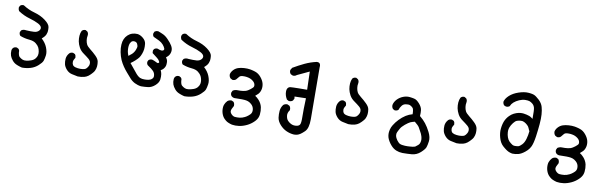

<svg xmlns="http://www.w3.org/2000/svg" viewBox="-47 -942 5594 1747"><g transform="rotate(10 2750.0 -68.5)"><path d="M145 127.4Q139.2 126 133.1 124.3Q127 122.6 121.1 120.6Q115.2 118.7 109.4 116.5Q103.5 114.3 97.7 111.8Q73.2 102.1 55.7 81.1Q46.9 70.8 40.8 60.5Q34.7 50.3 30.8 39.6Q23.4 18.1 25.4 -9.8Q26.9 -23.9 36.1 -33.2V-33.7H36.6Q49.3 -45.4 67.9 -43.9H70.3L71.8 -43L84.5 -36.1L85.9 -35.2L86.9 -34.2Q97.7 -23.4 95.7 -5.9Q99.6 28.3 111.3 37.6Q125 49.3 140.1 55.7Q153.8 61.5 173.8 59.1Q195.3 56.6 218.8 48.3Q241.2 40.5 254.4 24.9Q267.6 9.3 271.5 -7.3Q275.4 -24.9 272 -43.5Q269 -62.5 260.7 -79.1Q252.9 -95.2 231 -112.8Q209 -130.4 168.9 -133.8Q124.5 -137.7 85.4 -152.8L83 -153.8L81.5 -155.8Q76.2 -161.6 74 -169.2Q71.8 -176.8 72.3 -185.1V-187.5L73.2 -189L80.1 -201.7L81.5 -204.1L83.5 -205.6Q101.1 -217.3 125.5 -212.9Q170.4 -210 199.7 -211.9Q213.4 -212.9 223.9 -217.3Q234.4 -221.7 242.2 -229.5Q256.8 -244.6 253.4 -260.7Q252 -268.6 244.1 -276.9Q236.3 -285.2 221.7 -293Q189.5 -310.1 138.2 -324.7Q84 -339.8 34.7 -372.6L32.7 -374L31.7 -375.5Q23.4 -389.2 24.4 -405.8V-407.7L25.4 -409.7L31.2 -421.4L32.2 -422.9L33.7 -424.3Q45.4 -435.1 63 -433.6H65.9L67.9 -432.1Q116.2 -400.4 171.9 -385.3Q231 -369.1 273.4 -337.4Q317.9 -304.2 321.3 -276.4Q321.8 -270.5 322.3 -264.6Q322.8 -258.8 322.8 -252.9Q322.8 -247.1 322.3 -241.5Q321.8 -235.8 321.3 -230.5Q319.3 -219.2 314.7 -208.5Q310.1 -197.8 302.2 -188Q299.8 -185.5 297.6 -183.1Q295.4 -180.7 293 -178.2Q290.5 -175.8 288.1 -173.3Q285.6 -170.9 283.2 -168.9Q280.8 -167 278.3 -165Q314.9 -130.9 330.1 -92.8Q347.2 -49.8 342.3 -17.1Q339.8 -1.5 337.2 10.7Q334.5 22.9 331.1 32.2Q327.1 42.5 317.9 53.7Q308.6 64.9 293.5 78.6Q263.7 105.5 226.1 116.7Q189 127.9 147.5 127.9H146.5Z M660.2 119.1Q632.8 113.3 606 107.9Q576.2 101.6 554.2 77.1Q533.2 53.2 527.8 30.3Q522.5 7.8 524.4 -20Q526.9 -49.8 548.3 -73.7L548.8 -74.2L549.3 -74.7Q563 -87.4 582.5 -85L584 -84.5L585 -84L597.7 -78.1L600.1 -77.1L601.6 -75.2Q606.4 -69.3 608.6 -61.5Q610.8 -53.7 610.4 -45.4V-42.5L608.4 -40.5Q594.7 -20 594.2 -3.9Q593.8 12.2 601.1 24.4Q604.5 29.8 610.6 33.9Q616.7 38.1 626.5 41Q637.2 43.9 648.4 45.4Q659.7 46.9 671.4 46.9Q683.1 46.9 692.6 45.7Q702.1 44.4 709.5 42.5Q716.3 40.5 721.7 36.9Q727.1 33.2 731.4 27.3Q741.2 15.6 746.6 2Q751.5 -10.7 748.5 -26.4Q746.1 -41.5 728.5 -56.6Q718.8 -64.9 706.8 -74Q694.8 -83 681.2 -92.8Q650.9 -113.3 635.3 -142.1Q620.6 -169.4 615.2 -196.3Q610.4 -223.1 612.3 -249Q614.3 -274.9 624 -294.4L625 -295.9L626 -296.9Q638.7 -310.1 657.7 -308.6H660.2L662.1 -307.1L674.8 -299.3L676.3 -298.3L677.2 -297.4Q683.1 -290 685.1 -281.2Q687 -272.5 685.5 -262.7Q680.7 -240.7 684.1 -219.7Q687 -198.2 695.3 -181.6Q703.1 -165.5 730 -144.5Q759.3 -121.6 784.7 -96.7Q812 -70.3 816.4 -45.9Q820.3 -22.9 818.4 -1.5Q817.4 9.3 814.7 19Q812 28.8 808.1 37.1Q807.1 40 805.4 42.7Q803.7 45.4 802 48.3Q800.3 51.3 797.9 54.2Q795.4 57.1 793 60.1Q790.5 63 787.6 66.2Q784.7 69.3 781.5 72.8Q778.3 76.2 774.9 79.6Q766.6 88.4 757.8 94.7Q749 101.1 739.5 105.7Q730 110.4 720.2 112.8Q692.4 120.1 661.6 119.1H661.1Z M1242.7 107.4Q1227.1 105.5 1212.2 100.8Q1197.3 96.2 1183.6 89.4Q1155.8 75.2 1134.8 50.3Q1114.7 26.9 1096.2 5.9Q1077.1 -15.6 1059.1 -42Q1050.3 -55.2 1042.5 -68.8Q1034.7 -82.5 1028.3 -96.7Q1014.2 -129.9 1006.8 -166.5Q1000 -203.6 1002 -234.4Q1003.9 -266.1 1013.7 -287.1Q1022.9 -308.6 1041 -325.7Q1059.1 -342.8 1082 -350.1Q1104.5 -357.4 1129.4 -355.5Q1155.3 -353 1182.1 -331.1Q1209.5 -308.6 1212.9 -279.3Q1215.8 -252.9 1213.4 -230.7Q1210.9 -208.5 1202.6 -186.5Q1198.2 -175.3 1194.1 -166.7Q1189.9 -158.2 1185.5 -151.4Q1180.7 -144.5 1172.6 -135.7Q1164.6 -127 1152.3 -115.7Q1132.8 -98.1 1112.8 -84.5L1185.1 3.9Q1191.4 11.2 1198 17.1Q1204.6 22.9 1210.4 27.1Q1216.3 31.2 1222.2 33.7Q1240.2 41 1262.2 40.5Q1268.1 40.5 1273.4 40.3Q1278.8 40 1283.9 39.6Q1289.1 39.1 1293.9 38.3Q1298.8 37.6 1303.2 36.6Q1311.5 35.2 1319.1 31.2Q1326.7 27.3 1333.5 20.5Q1346.2 8.8 1343.3 -11.2Q1342.8 -14.6 1342.3 -17.8Q1341.8 -21 1340.8 -23.7Q1339.8 -26.4 1338.9 -29.3Q1337.9 -32.2 1336.4 -34.7Q1335 -37.1 1333.5 -39.6Q1332 -42 1330.3 -44.2Q1328.6 -46.4 1326.7 -48.8Q1312 -64.9 1272 -91.3L1271 -92.3L1270 -93.3Q1260.3 -104 1261.7 -121.6V-123.5L1262.7 -125.5L1268.6 -137.2L1269.5 -139.2L1271.5 -140.6Q1286.6 -151.9 1304.7 -148.4L1305.2 -147.9H1305.7Q1322.3 -142.6 1338.4 -134.3Q1351.1 -127 1357.4 -127Q1361.8 -127 1367.2 -132.8Q1371.1 -136.2 1364.7 -147Q1356.9 -162.1 1337.9 -175.8Q1317.4 -190.4 1298.3 -206.5L1295.4 -209L1294.9 -213.4L1293.9 -229V-231.9L1294.9 -234.4L1300.8 -245.1L1301.8 -246.6L1303.7 -248Q1310.1 -252.9 1317.6 -254.9Q1325.2 -256.8 1333.5 -255.9L1335 -255.4L1335.9 -254.9Q1346.2 -250.5 1355.2 -248Q1364.3 -245.6 1371.1 -245.6Q1382.8 -245.1 1390.1 -252.4Q1396 -258.3 1392.1 -268.6Q1386.7 -283.2 1371.6 -301.3Q1356 -319.3 1333 -330.6Q1320.8 -336.4 1308.1 -342.5Q1295.4 -348.6 1282.2 -354.5L1280.3 -355L1278.8 -356.9Q1268.1 -369.1 1270.5 -386.2L1271 -387.7L1271.5 -388.7L1277.3 -401.4L1278.3 -403.8L1280.8 -405.3Q1293 -414.1 1309.6 -413.1H1310.5L1312 -412.6Q1316.4 -411.1 1321 -409.4Q1325.7 -407.7 1330.1 -406Q1334.5 -404.3 1339.1 -402.3Q1343.8 -400.4 1348.1 -398.4Q1352.5 -396.5 1356.9 -394.5Q1360.4 -393.1 1364 -391.1Q1367.7 -389.2 1371.1 -387Q1374.5 -384.8 1378.2 -382.3Q1381.8 -379.9 1385.5 -377Q1389.2 -374 1392.8 -370.8Q1396.5 -367.7 1400.1 -364Q1403.8 -360.4 1407.7 -356.4Q1434.6 -329.1 1448.7 -305.2Q1464.4 -279.3 1460.9 -253.4Q1457.5 -228.5 1443.4 -211.4Q1434.1 -200.2 1421.9 -191.9Q1434.6 -174.3 1437 -160.6Q1439.5 -144.5 1437 -124.5Q1435.5 -113.8 1430.4 -103.8Q1425.3 -93.8 1417.5 -85Q1406.2 -73.2 1394.5 -68.4Q1402.8 -51.3 1405.8 -33.7Q1409.2 -10.7 1405.8 16.6Q1401.9 45.9 1371.6 72.8Q1342.3 99.1 1308.6 103.5Q1292.5 105.5 1276.6 106.4Q1260.7 107.4 1244.1 107.4H1243.7ZM1100.1 -159.7Q1112.3 -167.5 1121.6 -179.2Q1131.3 -190.9 1137.7 -204.6Q1144 -218.8 1147.9 -234.9Q1150.9 -248 1142.1 -266.1Q1134.3 -282.7 1115.2 -284.7Q1095.7 -286.6 1085.4 -274.9Q1079.6 -268.1 1075.9 -260.5Q1072.3 -252.9 1070.8 -244.6Q1068.8 -235.4 1068.4 -225.6Q1067.9 -215.8 1068.4 -206.1Q1069.3 -186 1074.2 -168.9Q1077.6 -156.7 1082.5 -145L1099.1 -158.7L1099.6 -159.2Z M1645 127.4Q1639.2 126 1633.1 124.3Q1627 122.6 1621.1 120.6Q1615.2 118.7 1609.4 116.5Q1603.5 114.3 1597.7 111.8Q1573.2 102.1 1555.7 81.1Q1546.9 70.8 1540.8 60.5Q1534.7 50.3 1530.8 39.6Q1523.4 18.1 1525.4 -9.8Q1526.9 -23.9 1536.1 -33.2V-33.7H1536.6Q1549.3 -45.4 1567.9 -43.9H1570.3L1571.8 -43L1584.5 -36.1L1585.9 -35.2L1586.9 -34.2Q1597.7 -23.4 1595.7 -5.9Q1599.6 28.3 1611.3 37.6Q1625 49.3 1640.1 55.7Q1653.8 61.5 1673.8 59.1Q1695.3 56.6 1718.8 48.3Q1741.2 40.5 1754.4 24.9Q1767.6 9.3 1771.5 -7.3Q1775.4 -24.9 1772 -43.5Q1769 -62.5 1760.7 -79.1Q1752.9 -95.2 1731 -112.8Q1709 -130.4 1668.9 -133.8Q1624.5 -137.7 1585.4 -152.8L1583 -153.8L1581.5 -155.8Q1576.2 -161.6 1574 -169.2Q1571.8 -176.8 1572.3 -185.1V-187.5L1573.2 -189L1580.1 -201.7L1581.5 -204.1L1583.5 -205.6Q1601.1 -217.3 1625.5 -212.9Q1670.4 -210 1699.7 -211.9Q1713.4 -212.9 1723.9 -217.3Q1734.4 -221.7 1742.2 -229.5Q1756.8 -244.6 1753.4 -260.7Q1752 -268.6 1744.1 -276.9Q1736.3 -285.2 1721.7 -293Q1689.5 -310.1 1638.2 -324.7Q1584 -339.8 1534.7 -372.6L1532.7 -374L1531.7 -375.5Q1523.4 -389.2 1524.4 -405.8V-407.7L1525.4 -409.7L1531.2 -421.4L1532.2 -422.9L1533.7 -424.3Q1545.4 -435.1 1563 -433.6H1565.9L1567.9 -432.1Q1616.2 -400.4 1671.9 -385.3Q1731 -369.1 1773.4 -337.4Q1817.9 -304.2 1821.3 -276.4Q1821.8 -270.5 1822.3 -264.6Q1822.8 -258.8 1822.8 -252.9Q1822.8 -247.1 1822.3 -241.5Q1821.8 -235.8 1821.3 -230.5Q1819.3 -219.2 1814.7 -208.5Q1810.1 -197.8 1802.2 -188Q1799.8 -185.5 1797.6 -183.1Q1795.4 -180.7 1793 -178.2Q1790.5 -175.8 1788.1 -173.3Q1785.6 -170.9 1783.2 -168.9Q1780.8 -167 1778.3 -165Q1814.9 -130.9 1830.1 -92.8Q1847.2 -49.8 1842.3 -17.1Q1839.8 -1.5 1837.2 10.7Q1834.5 22.9 1831.1 32.2Q1827.1 42.5 1817.9 53.7Q1808.6 64.9 1793.5 78.6Q1763.7 105.5 1726.1 116.7Q1689 127.9 1647.5 127.9H1646.5Z M2119.1 307.6Q2100.6 303.2 2083 295.4Q2076.7 293 2070.6 289.1Q2064.5 285.2 2058.3 280.3Q2052.2 275.4 2046.4 269.5Q2041.5 265.1 2037.4 259.8Q2033.2 254.4 2029.8 248.5Q2026.4 242.7 2023.4 236.3Q2020.5 230 2018.1 222.7Q2008.8 194.3 2011.7 163.1Q2012.7 152.3 2016.4 142.1Q2020 131.8 2025.9 122.6Q2031.7 113.3 2040 104.5V104H2040.5Q2056.2 90.8 2077.6 91.8H2079.6L2081.5 92.8L2095.2 99.6L2097.2 100.6L2098.6 102.5Q2108.4 115.2 2107.4 135.3V137.7L2106 139.6Q2086.9 171.9 2086.9 187.5Q2086.9 202.1 2101.6 216.8Q2116.7 231.9 2133.3 233.4Q2152.3 235.4 2176.3 232.9Q2199.2 230.5 2223.6 218.3Q2231.9 214.4 2239.5 209.2Q2247.1 204.1 2254.2 198.2Q2261.2 192.4 2268.1 185.5Q2285.6 167.5 2282.2 139.6Q2280.8 125.5 2274.7 113.8Q2268.6 102.1 2257.8 92.3Q2250.5 85.4 2242.4 80.6Q2234.4 75.7 2226.3 72.5Q2218.3 69.3 2209 67.9Q2181.2 62.5 2099.1 65.4H2098.1H2097.7Q2084 64 2072.8 54.2L2072.3 53.7L2071.8 53.2Q2060.1 40.5 2062.5 21L2063 19.5L2063.5 18.1L2070.3 4.4L2071.3 2L2073.7 0.5Q2082.5 -4.9 2092.8 -7.6Q2103 -10.3 2114.7 -9.8Q2139.2 -8.8 2166.5 -12.2Q2191.9 -15.1 2210.9 -27.3Q2221.2 -33.7 2230.5 -40.8Q2239.7 -47.9 2247.6 -55.7Q2252.4 -59.6 2254.9 -64.2Q2257.3 -68.8 2258.1 -74.2Q2258.8 -79.6 2257.3 -85.4Q2253.9 -105 2233.9 -120.1Q2223.1 -128.4 2211.7 -133.5Q2200.2 -138.7 2187.5 -141.1Q2178.7 -143.1 2170.4 -144Q2162.1 -145 2153.8 -145Q2145.5 -145 2137.7 -144.5Q2116.2 -143.1 2107.4 -131.3Q2095.2 -115.7 2086.4 -106L2085.9 -105.5L2085.4 -105Q2072.8 -93.3 2054.2 -94.7H2051.8L2050.3 -95.7L2035.6 -103.5L2034.2 -104.5L2032.7 -105.5Q2019.5 -120.6 2020.5 -142.1V-143.1L2021 -144.5Q2027.3 -166.5 2045.2 -184.3Q2063 -202.1 2086.4 -209.5Q2108.4 -216.8 2138.4 -218.8Q2168.5 -220.7 2193.4 -216.8Q2199.7 -215.8 2206.1 -214.4Q2212.4 -212.9 2218.8 -211.4Q2225.1 -210 2231.7 -208Q2238.3 -206.1 2245.1 -203.6Q2274.4 -193.8 2297.9 -165.5Q2321.3 -137.2 2328.4 -109.6Q2335.4 -82 2329.6 -55.2Q2323.2 -27.3 2307.1 -10.7Q2296.9 0 2281.7 12.2Q2300.3 23.4 2317.9 43Q2342.8 70.8 2350.6 105Q2357.4 138.2 2353.5 173.3Q2352.5 179.7 2351.1 185.8Q2349.6 191.9 2347.7 197.5Q2345.7 203.1 2342.8 208.7Q2339.8 214.4 2336.2 219.7Q2332.5 225.1 2328.4 230.2Q2324.2 235.4 2319.3 240.2Q2291 269 2254.9 286.1Q2218.8 303.2 2184.1 307.9Q2149.4 312.5 2119.6 307.6Z M2687 297.9Q2668.5 296.4 2651.9 292Q2635.3 287.6 2619.1 280.3Q2586.9 266.1 2559.1 235.8Q2530.8 204.6 2525.9 171.4Q2523.9 155.8 2523.4 139.9Q2522.9 124 2524.4 108.4Q2527.8 75.2 2546.9 50.8L2547.9 49.8L2548.8 48.8Q2564.5 37.1 2583.5 38.1H2585.4L2587.4 39.1L2603 46.9L2605 47.9L2606.4 49.8Q2617.7 64.5 2615.2 85L2614.7 87.9L2613.3 89.8Q2595.2 113.3 2598.6 141.1Q2600.6 155.3 2605 166.3Q2609.4 177.2 2616.7 184.6Q2621.6 189.9 2627.2 194.6Q2632.8 199.2 2639.2 203.1Q2645.5 207 2652.3 210Q2672.4 218.8 2696.8 215.8Q2719.2 213.4 2729 199.7Q2739.3 185.5 2737.8 125Q2736.3 64.5 2740.7 -45.9L2635.7 -43.5L2637.7 -27.3L2638.2 -24.4L2636.7 -22L2628.9 -7.3L2627.9 -5.4L2626.5 -4.4Q2613.8 6.8 2593.3 5.9H2590.8L2589.4 4.9L2574.7 -2.9L2572.3 -4.4L2570.8 -6.8Q2550.8 -40.5 2551.3 -75.2Q2551.3 -87.4 2554.4 -96.7Q2557.6 -106 2564.7 -112.5Q2571.8 -119.1 2582 -120.6Q2589.8 -121.6 2609.9 -122.3Q2629.9 -123 2661.1 -123.5Q2692.4 -124 2737.8 -124L2732.9 -291.5L2622.6 -239.7Q2606.9 -226.1 2586.9 -228.5L2585 -229L2584 -229.5L2569.3 -236.3L2567.4 -237.3L2565.9 -238.8Q2553.2 -252.4 2555.7 -273.4L2556.2 -275.9L2557.1 -277.3L2567.9 -294.9L2569.3 -297.4L2571.3 -298.3Q2620.6 -327.1 2671.9 -351.6Q2724.6 -376.5 2780.3 -388.7H2781.2H2781.7Q2787.1 -388.7 2791.5 -388.2Q2806.6 -385.7 2812 -373.3Q2817.4 -360.8 2814.5 -343.8Q2817.4 53.7 2817.4 134.3Q2817.4 176.3 2809.6 205.1Q2801.8 233.9 2785.2 250Q2774.9 259.8 2766.1 267.3Q2757.3 274.9 2749.3 280.3Q2741.2 285.6 2733.9 289.1Q2712.9 298.8 2687 297.9Z M3160.2 119.1Q3132.8 113.3 3106 107.9Q3076.2 101.6 3054.2 77.1Q3033.2 53.2 3027.8 30.3Q3022.5 7.8 3024.4 -20Q3026.9 -49.8 3048.3 -73.7L3048.8 -74.2L3049.3 -74.7Q3063 -87.4 3082.5 -85L3084 -84.5L3085 -84L3097.7 -78.1L3100.1 -77.1L3101.6 -75.2Q3106.4 -69.3 3108.6 -61.5Q3110.8 -53.7 3110.4 -45.4V-42.5L3108.4 -40.5Q3094.7 -20 3094.2 -3.9Q3093.8 12.2 3101.1 24.4Q3104.5 29.8 3110.6 33.9Q3116.7 38.1 3126.5 41Q3137.2 43.9 3148.4 45.4Q3159.7 46.9 3171.4 46.9Q3183.1 46.9 3192.6 45.7Q3202.1 44.4 3209.5 42.5Q3216.3 40.5 3221.7 36.9Q3227.1 33.2 3231.4 27.3Q3241.2 15.6 3246.6 2Q3251.5 -10.7 3248.5 -26.4Q3246.1 -41.5 3228.5 -56.6Q3218.8 -64.9 3206.8 -74Q3194.8 -83 3181.2 -92.8Q3150.9 -113.3 3135.3 -142.1Q3120.6 -169.4 3115.2 -196.3Q3110.4 -223.1 3112.3 -249Q3114.3 -274.9 3124 -294.4L3125 -295.9L3126 -296.9Q3138.7 -310.1 3157.7 -308.6H3160.2L3162.1 -307.1L3174.8 -299.3L3176.3 -298.3L3177.2 -297.4Q3183.1 -290 3185.1 -281.2Q3187 -272.5 3185.5 -262.7Q3180.7 -240.7 3184.1 -219.7Q3187 -198.2 3195.3 -181.6Q3203.1 -165.5 3230 -144.5Q3259.3 -121.6 3284.7 -96.7Q3312 -70.3 3316.4 -45.9Q3320.3 -22.9 3318.4 -1.5Q3317.4 9.3 3314.7 19Q3312 28.8 3308.1 37.1Q3307.1 40 3305.4 42.7Q3303.7 45.4 3302 48.3Q3300.3 51.3 3297.9 54.2Q3295.4 57.1 3293 60.1Q3290.5 63 3287.6 66.2Q3284.7 69.3 3281.5 72.8Q3278.3 76.2 3274.9 79.6Q3266.6 88.4 3257.8 94.7Q3249 101.1 3239.5 105.7Q3230 110.4 3220.2 112.8Q3192.4 120.1 3161.6 119.1H3161.1Z M3691.4 292Q3675.3 291.5 3660.9 288.6Q3646.5 285.6 3633.3 280.3Q3605.5 269 3583.5 244.1Q3576.2 236.3 3570.1 227.8Q3564 219.2 3558.3 210Q3552.7 200.7 3548.3 191.4Q3534.2 161.1 3537.6 125Q3539.1 113.3 3541.7 102.1Q3544.4 90.8 3549.1 79.8Q3553.7 68.8 3560.1 59.1Q3578.1 29.3 3604.2 2Q3630.4 -25.4 3661.6 -45.4Q3675.8 -54.2 3690.9 -60.8Q3706.1 -67.4 3721.7 -71.3Q3721.7 -83.5 3720.7 -93.5Q3719.7 -103.5 3718.3 -110.4Q3716.8 -117.2 3715.1 -121.8Q3713.4 -126.5 3710.9 -128.4Q3708 -131.8 3704.6 -134.8Q3701.2 -137.7 3697.8 -140.1Q3694.3 -142.6 3690.9 -144.5Q3687.5 -146.5 3683.6 -148.4Q3669.9 -153.8 3645.5 -149.9Q3622.6 -146.5 3609.4 -128.9Q3594.7 -109.9 3589.4 -91.8L3588.4 -88.9L3585.9 -86.9Q3580.1 -82 3572.3 -79.8Q3564.5 -77.6 3556.2 -78.1H3553.7L3552.2 -79.1L3539.6 -85.9L3537.6 -86.9L3536.6 -88.4Q3525.4 -102.1 3526.4 -121.6V-122.6V-123Q3531.7 -150.9 3554.7 -175.8Q3577.6 -199.7 3608.9 -211.9Q3640.1 -223.6 3668.5 -220.7Q3677.2 -219.7 3685.3 -218.5Q3693.4 -217.3 3700.4 -216.1Q3707.5 -214.8 3713.9 -212.9Q3734.9 -208 3760.7 -179Q3786.6 -149.9 3790 -121.1Q3793 -97.2 3790.5 -66.9Q3824.7 -38.6 3846.7 -10.7Q3869.6 18.1 3892.1 62.5Q3915.5 108.9 3910.2 147Q3907.7 165 3904.8 178.7Q3901.9 192.4 3898.4 202.1Q3891.1 222.2 3856.9 253.4Q3822.3 284.7 3777.8 288.6Q3735.8 292 3691.4 292ZM3796.4 213.9Q3825.7 193.4 3831.1 182.6Q3837.4 170.9 3839.4 155.3Q3841.8 140.1 3836.9 120.1Q3835.9 115.7 3834.5 111.6Q3833 107.4 3831.5 103.3Q3830.1 99.1 3828.4 94.7Q3826.7 90.3 3824.5 85.9Q3822.3 81.5 3819.8 77.1Q3808.1 54.7 3797.4 36.1Q3788.1 20 3753.4 -7.8Q3730 -2.4 3713.9 4.4Q3705.6 8.3 3693.8 16.4Q3682.1 24.4 3668 36.1Q3639.6 60.1 3629.9 78.1Q3624.5 87.4 3619.9 96.4Q3615.2 105.5 3611.3 113.8Q3605 127.4 3606.9 142.1Q3607.4 145.5 3607.9 148.4Q3608.4 151.4 3609.4 154.5Q3610.4 157.7 3611.6 160.6Q3612.8 163.6 3614 166.5Q3615.2 169.4 3617.2 172.4Q3621.1 180.2 3626.7 187.7Q3632.3 195.3 3640.1 203.1Q3646.5 210.4 3655.8 214.8Q3665 219.2 3677.2 220.7Q3703.6 224.6 3725.6 223.6Q3736.8 223.1 3746.8 222.4Q3756.8 221.7 3765.6 220.7Q3768.1 220.7 3770.8 220.2Q3773.4 219.7 3776.1 219.2Q3778.8 218.8 3781.5 218Q3784.2 217.3 3786.6 216.8Q3789.1 216.3 3791.5 215.6Q3793.9 214.8 3796.4 213.9Z M4160.2 119.1Q4132.8 113.3 4106 107.9Q4076.2 101.6 4054.2 77.1Q4033.2 53.2 4027.8 30.3Q4022.5 7.8 4024.4 -20Q4026.9 -49.8 4048.3 -73.7L4048.8 -74.2L4049.3 -74.7Q4063 -87.4 4082.5 -85L4084 -84.5L4085 -84L4097.7 -78.1L4100.1 -77.1L4101.6 -75.2Q4106.4 -69.3 4108.6 -61.5Q4110.8 -53.7 4110.4 -45.4V-42.5L4108.4 -40.5Q4094.7 -20 4094.2 -3.9Q4093.8 12.2 4101.1 24.4Q4104.5 29.8 4110.6 33.9Q4116.7 38.1 4126.5 41Q4137.2 43.9 4148.4 45.4Q4159.7 46.9 4171.4 46.9Q4183.1 46.9 4192.6 45.7Q4202.1 44.4 4209.5 42.5Q4216.3 40.5 4221.7 36.9Q4227.1 33.2 4231.4 27.3Q4241.2 15.6 4246.6 2Q4251.5 -10.7 4248.5 -26.4Q4246.1 -41.5 4228.5 -56.6Q4218.8 -64.9 4206.8 -74Q4194.8 -83 4181.2 -92.8Q4150.9 -113.3 4135.3 -142.1Q4120.6 -169.4 4115.2 -196.3Q4110.4 -223.1 4112.3 -249Q4114.3 -274.9 4124 -294.4L4125 -295.9L4126 -296.9Q4138.7 -310.1 4157.7 -308.6H4160.2L4162.1 -307.1L4174.8 -299.3L4176.3 -298.3L4177.2 -297.4Q4183.1 -290 4185.1 -281.2Q4187 -272.5 4185.5 -262.7Q4180.7 -240.7 4184.1 -219.7Q4187 -198.2 4195.3 -181.6Q4203.1 -165.5 4230 -144.5Q4259.3 -121.6 4284.7 -96.7Q4312 -70.3 4316.4 -45.9Q4320.3 -22.9 4318.4 -1.5Q4317.4 9.3 4314.7 19Q4312 28.8 4308.1 37.1Q4307.1 40 4305.4 42.7Q4303.7 45.4 4302 48.3Q4300.3 51.3 4297.9 54.2Q4295.4 57.1 4293 60.1Q4290.5 63 4287.6 66.2Q4284.7 69.3 4281.5 72.8Q4278.3 76.2 4274.9 79.6Q4266.6 88.4 4257.8 94.7Q4249 101.1 4239.5 105.7Q4230 110.4 4220.2 112.8Q4192.4 120.1 4161.6 119.1H4161.1Z M4676.3 124Q4669.9 123 4663.8 121.3Q4657.7 119.6 4652.1 117.7Q4646.5 115.7 4640.9 113.3Q4635.3 110.8 4629.9 107.4Q4623 103.5 4615.5 98.1Q4607.9 92.8 4599.9 85.9Q4591.8 79.1 4583 71.3Q4555.7 45.4 4543.5 0.5Q4531.2 -43 4535.2 -82Q4536.1 -91.8 4537.6 -100.8Q4539.1 -109.9 4541 -118.4Q4543 -127 4545.4 -135Q4547.9 -143.1 4550.8 -150.4Q4557.1 -166 4566.4 -180.2Q4575.7 -194.3 4588.4 -207Q4596.7 -215.8 4606.4 -222.9Q4616.2 -230 4627 -235.6Q4637.7 -241.2 4649.4 -245.1Q4684.6 -256.8 4715.8 -252.9Q4730.5 -251 4743.9 -247.8Q4757.3 -244.6 4769.5 -240.2Q4774.9 -238.3 4780.8 -234.9Q4786.6 -231.4 4792.2 -227.5Q4797.9 -223.6 4803.2 -219.2Q4803.7 -259.3 4802.5 -285.4Q4801.3 -311.5 4798.8 -320.8Q4793 -342.3 4778.3 -355Q4762.7 -368.2 4748.5 -373Q4733.9 -377.9 4708 -377.4Q4682.6 -377 4654.3 -364.7Q4625.5 -352.1 4606 -335Q4596.7 -326.7 4590.3 -317.9Q4584 -309.1 4580.6 -300.3L4579.6 -297.4L4577.1 -295.9Q4563 -285.6 4544.4 -288.1L4543 -288.6L4542 -289.1L4529.3 -294.9L4526.4 -295.9L4524.9 -298.3Q4516.6 -311 4515.6 -325.2V-326.7L4516.1 -328.1Q4522.5 -356.9 4554.7 -386.7Q4586.9 -416 4636.7 -432.6Q4686 -449.2 4724.1 -446.8Q4733.9 -446.3 4741.7 -445.3Q4749.5 -444.3 4756.3 -443.1Q4763.2 -441.9 4769 -440.2Q4774.9 -438.5 4779.8 -436.5Q4789.1 -432.6 4800.5 -424.1Q4812 -415.5 4827.1 -401.9Q4857.4 -373.5 4866.2 -340.8Q4870.6 -325.7 4873.3 -308.6Q4876 -291.5 4877.4 -272.9Q4878.9 -254.4 4878.2 -231.9Q4877.4 -209.5 4875.5 -182.6Q4871.1 -129.9 4862.3 -67.4Q4853 -3.9 4838.9 26.9Q4834 37.6 4826.9 47.9Q4819.8 58.1 4811 67.4Q4802.2 76.7 4791 85.4Q4758.3 111.3 4731.4 118.2Q4705.1 125 4677.2 124H4676.8ZM4719.2 48.3Q4733.4 43.9 4752 24.4Q4761.2 14.6 4768.6 1Q4775.9 -12.7 4781.2 -30.8Q4791.5 -65.9 4794.9 -103.5Q4791 -110.8 4787.8 -117.7Q4784.7 -124.5 4781.7 -131.8Q4776.9 -144.5 4764.2 -156.2Q4751 -168.9 4734.9 -177.2Q4720.7 -185.5 4701.7 -184.1Q4691.9 -183.6 4682.9 -181.6Q4673.8 -179.7 4666 -176.8Q4651.4 -171.4 4634.8 -149.9Q4617.2 -127 4609.4 -106Q4606.9 -99.1 4605.2 -92Q4603.5 -85 4603 -77.1Q4602.5 -69.3 4603 -61Q4604.5 -36.1 4612.3 -14.6Q4619.6 6.3 4632.8 20Q4647 34.2 4664.6 45.4Q4679.7 55.2 4719.2 48.3Z M5119.1 307.6Q5100.6 303.2 5083 295.4Q5076.7 293 5070.6 289.1Q5064.5 285.2 5058.3 280.3Q5052.2 275.4 5046.4 269.5Q5041.5 265.1 5037.4 259.8Q5033.2 254.4 5029.8 248.5Q5026.4 242.7 5023.4 236.3Q5020.5 230 5018.1 222.7Q5008.8 194.3 5011.7 163.1Q5012.7 152.3 5016.4 142.1Q5020 131.8 5025.9 122.6Q5031.7 113.3 5040 104.5V104H5040.5Q5056.2 90.8 5077.6 91.8H5079.6L5081.5 92.8L5095.2 99.6L5097.2 100.6L5098.6 102.5Q5108.4 115.2 5107.4 135.3V137.7L5106 139.6Q5086.9 171.9 5086.9 187.5Q5086.9 202.1 5101.6 216.8Q5116.7 231.9 5133.3 233.4Q5152.3 235.4 5176.3 232.9Q5199.2 230.5 5223.6 218.3Q5231.9 214.4 5239.5 209.2Q5247.1 204.1 5254.2 198.2Q5261.2 192.4 5268.1 185.5Q5285.6 167.5 5282.2 139.6Q5280.8 125.5 5274.7 113.8Q5268.6 102.1 5257.8 92.3Q5250.5 85.4 5242.4 80.6Q5234.4 75.7 5226.3 72.5Q5218.3 69.3 5209 67.9Q5181.2 62.5 5099.1 65.4H5098.1H5097.7Q5084 64 5072.8 54.2L5072.3 53.7L5071.8 53.2Q5060.1 40.5 5062.5 21L5063 19.5L5063.5 18.1L5070.3 4.4L5071.3 2L5073.7 0.5Q5082.5 -4.9 5092.8 -7.6Q5103 -10.3 5114.7 -9.8Q5139.2 -8.8 5166.5 -12.2Q5191.9 -15.1 5210.9 -27.3Q5221.2 -33.7 5230.5 -40.8Q5239.7 -47.9 5247.6 -55.7Q5252.4 -59.6 5254.9 -64.2Q5257.3 -68.8 5258.1 -74.2Q5258.8 -79.6 5257.3 -85.4Q5253.9 -105 5233.9 -120.1Q5223.1 -128.4 5211.7 -133.5Q5200.2 -138.7 5187.5 -141.1Q5178.7 -143.1 5170.4 -144Q5162.1 -145 5153.8 -145Q5145.5 -145 5137.7 -144.5Q5116.2 -143.1 5107.4 -131.3Q5095.2 -115.7 5086.4 -106L5085.9 -105.5L5085.4 -105Q5072.8 -93.3 5054.2 -94.7H5051.8L5050.3 -95.7L5035.6 -103.5L5034.2 -104.5L5032.7 -105.5Q5019.5 -120.6 5020.5 -142.1V-143.1L5021 -144.5Q5027.3 -166.5 5045.2 -184.3Q5063 -202.1 5086.4 -209.5Q5108.4 -216.8 5138.4 -218.8Q5168.5 -220.7 5193.4 -216.8Q5199.7 -215.8 5206.1 -214.4Q5212.4 -212.9 5218.8 -211.4Q5225.1 -210 5231.7 -208Q5238.3 -206.1 5245.1 -203.6Q5274.4 -193.8 5297.9 -165.5Q5321.3 -137.2 5328.4 -109.6Q5335.4 -82 5329.6 -55.2Q5323.2 -27.3 5307.1 -10.7Q5296.9 0 5281.7 12.2Q5300.3 23.4 5317.9 43Q5342.8 70.8 5350.6 105Q5357.4 138.2 5353.5 173.3Q5352.5 179.7 5351.1 185.8Q5349.6 191.9 5347.7 197.5Q5345.7 203.1 5342.8 208.7Q5339.8 214.4 5336.2 219.7Q5332.5 225.1 5328.4 230.2Q5324.2 235.4 5319.3 240.2Q5291 269 5254.9 286.1Q5218.8 303.2 5184.1 307.9Q5149.4 312.5 5119.6 307.6Z"/></g></svg>

Font: NaikaiFont
Style: Bold
Weight: 700
Version: Version 1.89